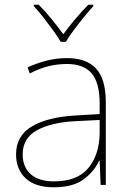

<svg xmlns="http://www.w3.org/2000/svg" viewBox="-20 -783 551 813"><path d="M264 -537Q346 -537 387 -492.5Q428 -448 428 -350V0H406L402 -103H400Q379 -57 334 -23.5Q289 10 208 10Q129 10 88.5 -28Q48 -66 48 -129Q48 -208 114.5 -247.5Q181 -287 299 -294L402 -300V-343Q402 -433 368 -472.5Q334 -512 264 -512Q224 -512 186.5 -503Q149 -494 106 -472L97 -498Q137 -516 178.5 -526.5Q220 -537 264 -537ZM301 -270Q199 -265 137.5 -232Q76 -199 76 -129Q76 -76 110 -45.5Q144 -15 208 -15Q308 -15 354.5 -72Q401 -129 402 -220V-275ZM237 -606Q225 -627 205 -654.5Q185 -682 163.5 -709.5Q142 -737 123 -757V-763H144Q172 -735 199.5 -701Q227 -667 248 -638Q269 -667 297.5 -701Q326 -735 354 -763H375V-757Q357 -737 334.5 -709.5Q312 -682 291.5 -654.5Q271 -627 259 -606Z"/></svg>

Font: Noto Sans Bengali Thin
Style: Regular
Weight: 100
Designer: Jelle Bosma - Monotype Design Team
Foundry: Monotype Imaging Inc.
Version: Version 2.003; ttfautohint (v1.8.4.7-5d5b)